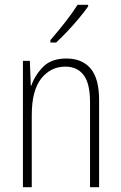

<svg xmlns="http://www.w3.org/2000/svg" viewBox="-20 -784 507 804"><path d="M258 -539Q324 -539 359.5 -497Q395 -455 395 -365V0H357V-356Q357 -435 330 -470Q303 -505 254 -505Q192 -505 152.5 -455Q113 -405 113 -302V0H76V-529H105L109 -425H111Q126 -469 160.5 -504Q195 -539 258 -539ZM349 -757Q333 -734 309.5 -706Q286 -678 261 -651.5Q236 -625 215 -606H191V-616Q223 -653 252.5 -690.5Q282 -728 305 -764H349Z"/></svg>

Font: Noto Sans Gujarati UI Condensed ExtraLight
Style: Regular
Weight: 200
Width: 3
Designer: Jelle Bosma - Monotype Design Team, Universal Thirst
Foundry: Monotype Imaging Inc.
Version: Version 2.106; ttfautohint (v1.8.4.7-5d5b)